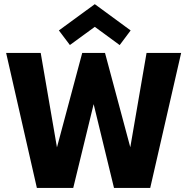

<svg xmlns="http://www.w3.org/2000/svg" viewBox="-20 -919 952 939"><path d="M714.7 0H537.5L424.9 -463.6H451.1L338.2 0H160.3L10 -660H179.1L259.3 -194H257.4L382.1 -660H493.6L618.5 -194H616.4L696.7 -660H865.9ZM321.8 -698.8 268 -770.2 443.6 -898.6 618.9 -770.1 565.3 -698.5 443.6 -787.7Z"/></svg>

Font: League Spartan Extralight
Style: Regular
Weight: 200
Foundry: The League of Moveable Type
Version: Version 2.300; ttfautohint (v1.8.3)